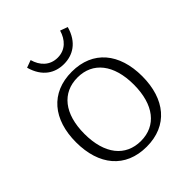

<svg xmlns="http://www.w3.org/2000/svg" viewBox="-193 -794 921 921"><g transform="rotate(-45 267.5 -333.0)"><path d="M268 -550C327 -550 383 -581 406 -663L368 -677C354 -629 321 -593 268 -593C215 -593 181 -629 168 -677L130 -663C153 -581 208 -550 268 -550ZM268 11C411 11 492 -89 492 -244C492 -398 411 -498 268 -498C124 -498 43 -398 43 -244C43 -89 124 11 268 11ZM268 -28C164 -28 100 -107 100 -244C100 -380 164 -459 268 -459C371 -459 435 -380 435 -244C435 -107 371 -28 268 -28Z"/></g></svg>

Font: Maitree Light
Style: Regular
Weight: 300
Designer: CadsonDemak Team
Foundry: CadsonDemak
Version: Version 1.000;PS 001.000;hotconv 1.0.88;makeotf.lib2.5.64775